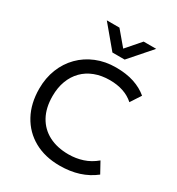

<svg xmlns="http://www.w3.org/2000/svg" viewBox="-221 -1085 1140 1237"><g transform="rotate(30 348.5 -466.5)"><path d="M411 15Q302.5 15 221.2 -30.2Q140 -75.5 95.2 -157.8Q50.5 -240 50.5 -350Q50.5 -429.5 77 -496.2Q103.5 -563 152 -612Q200.5 -661 266.8 -688Q333 -715 411.5 -715Q489 -715 547 -695.8Q605 -676.5 647 -641L597 -564Q563 -594.5 518 -609.5Q473 -624.5 418.5 -624.5Q357 -624.5 307 -605.5Q257 -586.5 221.8 -550.8Q186.5 -515 167.5 -464.5Q148.5 -414 148.5 -351Q148.5 -264 182.2 -202.5Q216 -141 278 -108.8Q340 -76.5 424.5 -76.5Q479 -76.5 529.2 -92.8Q579.5 -109 623.5 -146L667.5 -66Q616 -25.5 552.2 -5.2Q488.5 15 411 15ZM342.5 -786.5 207.5 -948H301.5L390 -843L481.5 -948H575L433.5 -786.5Z"/></g></svg>

Font: Geologica Cursive Light
Style: Regular
Weight: 300
Designer: Sindre Bremnes, Frode Helland
Foundry: Monokrom Skriftforlag AS
Version: Version 1.010;gftools[0.9.28]